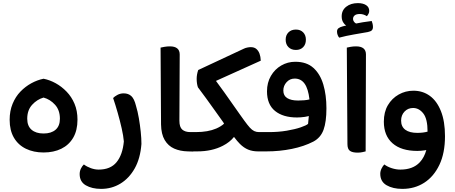

<svg xmlns="http://www.w3.org/2000/svg" viewBox="-20 -973 2927 1234"><path d="M260 7Q196 7 146.5 -17Q97 -41 69.5 -88Q42 -135 42 -203Q42 -260 61 -306Q80 -352 111.5 -384.5Q143 -417 181.5 -438Q220 -459 260 -467Q300 -459 338 -438Q376 -417 408 -384Q440 -351 459 -306Q478 -261 478 -204Q478 -135 450.5 -88Q423 -41 374 -17Q325 7 260 7ZM260 -115Q309 -115 337 -139Q365 -163 365 -210Q365 -265 334 -299.5Q303 -334 260 -346Q218 -334 186.5 -299.5Q155 -265 155 -210Q155 -163 183 -139Q211 -115 260 -115Z M889 -48Q882 45 846 109Q810 173 754 207Q698 241 630 241Q571 241 531.5 218Q492 195 492 146Q492 127 500 110.5Q508 94 519 84Q539 99 564.5 108Q590 117 614 117Q690 117 729 69.5Q768 22 776 -64Q773 -100 762 -148.5Q751 -197 736.5 -248Q722 -299 707 -343Q716 -353 734.5 -363Q753 -373 775 -373Q805 -373 824 -355.5Q843 -338 854 -293Q865 -257 872.5 -213Q880 -169 884.5 -126Q889 -83 889 -48Z M1135 -623 1133 -197Q1133 -156 1151.5 -140Q1170 -124 1204 -124H1222V-123Q1228 -112 1232 -97Q1236 -82 1236 -62Q1236 -41 1232 -25Q1228 -9 1222 1L1187 0Q1138 -1 1099.5 -18Q1061 -35 1038.5 -73Q1016 -111 1015 -173L1012 -667Q1020 -669 1037 -672Q1054 -675 1072 -675Q1103 -675 1119 -662Q1135 -649 1135 -623Z M1638 0Q1603 0 1575 -11.5Q1547 -23 1522 -48Q1504 -66 1484 -93Q1457 -59 1412 -36Q1342 0 1248 0H1206V-124H1238Q1317 -124 1370 -147Q1400 -160 1420 -178Q1417 -182 1415 -187Q1391 -220 1362.5 -260.5Q1334 -301 1305 -340.5Q1276 -380 1252 -412Q1248 -424 1246 -437.5Q1244 -451 1244 -467Q1244 -480 1246.5 -494.5Q1249 -509 1254 -523L1547 -660Q1557 -665 1569.5 -667.5Q1582 -670 1592 -670Q1614 -670 1627.5 -658.5Q1641 -647 1648 -628Q1655 -609 1656 -583L1368 -453Q1397 -413 1422 -379Q1453 -335 1478 -299.5Q1503 -264 1521 -238.5Q1539 -213 1550 -198Q1571 -169 1585.5 -153Q1600 -137 1614 -130.5Q1628 -124 1645 -124H1673Q1680 -113 1684 -98Q1688 -83 1688 -63Q1688 -42 1683.5 -26Q1679 -10 1673 -1V0Z M1693 0H1657V-124H1708Q1770 -124 1823 -133Q1876 -142 1912.5 -154.5Q1949 -167 1960 -177Q1962 -193 1964 -219Q1964 -223 1965 -227Q1953 -224 1940 -222Q1913 -218 1889 -218Q1799 -218 1747.5 -260Q1696 -302 1696 -386Q1696 -442 1721 -485Q1746 -528 1787.5 -552Q1829 -576 1878 -576Q1951 -576 1994.5 -536.5Q2038 -497 2058 -429.5Q2078 -362 2078 -277Q2078 -190 2059.5 -139Q2041 -88 1994 -63Q1934 -32 1855.5 -16Q1777 0 1693 0ZM1899 -327Q1916 -327 1934.5 -328.5Q1953 -330 1969 -334Q1961 -403 1937.5 -435.5Q1914 -468 1874 -468Q1843 -468 1822 -445Q1801 -422 1801 -391Q1801 -358 1826 -342.5Q1851 -327 1894 -327Q1896 -327 1899 -327ZM1882 -652Q1852 -652 1834 -670Q1816 -688 1816 -718Q1816 -747 1834 -765Q1852 -783 1882 -783Q1911 -783 1928.5 -765Q1946 -747 1946 -718Q1946 -688 1928.5 -670Q1911 -652 1882 -652Z M2278 8Q2245 8 2229 -3.5Q2213 -15 2213 -47L2209 -667Q2217 -669 2233.5 -672Q2250 -675 2268 -675Q2332 -675 2332 -623L2330 0Q2322 2 2308.5 5Q2295 8 2278 8ZM2280 -953Q2313 -953 2333 -940Q2353 -927 2353 -903Q2353 -893 2348.5 -884.5Q2344 -876 2338 -869Q2329 -875 2317.5 -879Q2306 -883 2293 -883Q2270 -883 2259.5 -874Q2249 -865 2249 -852Q2249 -840 2258 -830Q2262 -825 2269 -822Q2291 -826 2312 -830Q2344 -835 2369 -838Q2372 -831 2374.5 -820.5Q2377 -810 2377 -800Q2377 -786 2370 -778.5Q2363 -771 2344 -767Q2304 -760 2254.5 -751.5Q2205 -743 2160 -731Q2154 -738 2150 -748.5Q2146 -759 2146 -770Q2146 -784 2155.5 -791.5Q2165 -799 2184 -804Q2194 -806 2205 -809Q2195 -815 2188 -826Q2176 -842 2176 -868Q2176 -907 2205.5 -930Q2235 -953 2280 -953Z M2566 241Q2505 241 2464.5 217.5Q2424 194 2424 144Q2424 127 2432 110.5Q2440 94 2450 84Q2470 99 2498 108Q2526 117 2553 117Q2634 117 2678 70Q2707 39 2720 -9Q2716 -8 2711 -7Q2686 -3 2662 -3Q2559 -3 2503 -52Q2447 -101 2447 -191Q2447 -253 2473 -297Q2499 -341 2542.5 -365.5Q2586 -390 2637 -390Q2697 -390 2742.5 -357Q2788 -324 2814 -258.5Q2840 -193 2840 -98Q2840 11 2804 86.5Q2768 162 2706.5 201.5Q2645 241 2566 241ZM2635 -279Q2602 -279 2580 -256Q2558 -233 2558 -198Q2558 -159 2585 -139Q2612 -119 2662 -119Q2680 -119 2697 -121Q2714 -123 2728 -127Q2728 -209 2700.5 -244Q2673 -279 2635 -279Z"/></svg>

Font: Baloo Bhaijaan 2 SemiBold
Style: Regular
Weight: 600
Designer: Sanskriti Dholi, Noopur Datye and Ek Type
Foundry: Ek Type
Version: Version 1.700